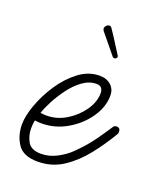

<svg xmlns="http://www.w3.org/2000/svg" viewBox="-104 -577 545 655"><g transform="rotate(20 168.0 -250.0)"><path d="M109 10Q57 10 36.5 -20.5Q16 -51 16 -92Q16 -122 31 -163.5Q46 -205 72.5 -245Q99 -285 134 -311.5Q169 -338 209 -338Q235 -338 250.5 -323.5Q266 -309 266 -287Q266 -245 239 -206Q212 -167 169 -142Q126 -117 77 -117Q71 -117 65 -117.5Q59 -118 53 -119Q50 -106 50 -89Q50 -63 62.5 -41Q75 -19 111 -19Q141 -19 169 -34Q197 -49 216 -68Q235 -87 248 -102Q261 -117 275 -136.5Q289 -156 310 -188Q314 -195 322 -195Q336 -195 336 -180Q336 -175 334 -172Q307 -126 274 -84.5Q241 -43 200.5 -16.5Q160 10 109 10ZM84 -148Q122 -148 155.5 -168.5Q189 -189 210.5 -220Q232 -251 232 -283Q232 -294 226.5 -301Q221 -308 208 -308Q182 -308 158 -290.5Q134 -273 114.5 -246.5Q95 -220 81.5 -194Q68 -168 62 -150Q67 -149 72.5 -148.5Q78 -148 84 -148ZM244 -419Q244 -414 238 -411.5Q232 -409 228 -414Q217 -428 201 -447Q185 -466 169 -486Q166 -491 166 -494Q166 -500 171 -505Q176 -510 182 -510Q187 -510 190 -505Q204 -485 218 -462.5Q232 -440 243 -423Q244 -422 244 -419Z"/></g></svg>

Font: Ms Madi
Style: Regular
Weight: 400
Designer: Robert E. Leuschke
Foundry: Robert E. Leuschke
Version: Version 1.010; ttfautohint (v1.8.3)